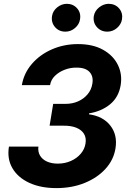

<svg xmlns="http://www.w3.org/2000/svg" viewBox="-20 -966 667 996"><path d="M272.5 9.8Q190.9 9.8 131.8 -17.6Q72.8 -44.9 44.4 -93.5Q16.1 -142.1 26.4 -205.6H179.2Q175.8 -179.2 187.5 -159.2Q199.2 -139.2 223.1 -128.2Q247.1 -117.2 279.8 -117.2Q316.4 -117.2 347.4 -130.9Q378.4 -144.5 398.9 -168.5Q419.4 -192.4 423.8 -222.7Q428.2 -251.5 415.5 -272Q402.8 -292.5 375.7 -303.5Q348.6 -314.5 308.1 -314H237.3L255.9 -427.2H320.3Q356 -427.2 385.5 -440.4Q415 -453.6 434.6 -477.1Q454.1 -500.5 459 -531.2Q465.8 -569.3 444.6 -592.5Q423.3 -615.7 376.5 -615.2Q345.2 -615.7 315.4 -604.2Q285.6 -592.8 264.9 -572.5Q244.1 -552.2 239.7 -524.4H93.3Q104 -586.9 145.8 -635Q187.5 -683.1 249.8 -710.2Q312 -737.3 384.8 -737.3Q461.9 -737.3 514.6 -707.8Q567.4 -678.2 591.3 -629.6Q615.2 -581.1 606 -524.4Q595.7 -461.9 551.5 -425.3Q507.3 -388.7 441.9 -377.9V-373Q515.1 -362.8 552.7 -314.2Q590.3 -265.6 579.1 -196.3Q569.3 -135.7 526.6 -89.4Q483.9 -43 418.2 -16.6Q352.5 9.8 272.5 9.8ZM319.3 -801.8Q285.6 -801.8 265.1 -825.9Q244.6 -850.1 250 -883.3Q254.4 -909.7 276.6 -927.7Q298.8 -945.8 326.7 -946.3Q360.4 -945.8 380.6 -922.1Q400.9 -898.4 395 -865.2Q391.1 -839.4 369.1 -820.6Q347.2 -801.8 319.3 -801.8ZM536.6 -801.8Q503.4 -801.8 482.4 -825.7Q461.4 -849.6 466.8 -883.3Q471.7 -909.7 494.1 -927.7Q516.6 -945.8 543.5 -946.3Q578.1 -945.8 598.1 -922.1Q618.2 -898.4 612.8 -865.2Q608.4 -839.4 586.7 -820.6Q564.9 -801.8 536.6 -801.8Z"/></svg>

Font: Inter Tight
Style: Bold Italic
Weight: 700
Italic angle: -9.39999°
Designer: Rasmus Andersson
Foundry: rsms
Version: Version 3.004